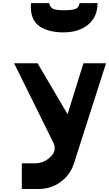

<svg xmlns="http://www.w3.org/2000/svg" viewBox="-20 -1179 734 1293"><path d="M409 -961Q298 -961 239 -1007.5Q180 -1054 189 -1158H311Q316 -1130 337 -1120Q358 -1110 409 -1110Q467 -1110 489.5 -1119.5Q512 -1129 516 -1158H608L637 -1159Q637 -1065 573.5 -1013Q510 -961 409 -961ZM542 -753H694L478 -78Q454 -3 389 45.5Q324 94 236 94H127V-79H217Q274 -79 320 -122.5Q366 -166 338 -221L75 -753H233L435 -410Z"/></svg>

Font: OpenDyslexic
Style: Bold
Weight: 800
Designer: Abbie Gonzalez
Version: Version 0.920;hotconv 1.0.109;makeotfexe 2.5.65596